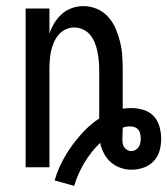

<svg xmlns="http://www.w3.org/2000/svg" viewBox="-20 -548 548 629"><path d="M223 61 159 43Q168 12 182.5 -16.5Q197 -45 215.5 -70.5Q234 -96 256 -119Q278 -142 305 -160V-320Q305 -335 303.5 -350Q302 -365 299 -379.5Q296 -394 290.5 -408Q285 -422 275.5 -433.5Q266 -445 252 -451.5Q238 -458 223 -458Q208 -458 194.5 -451.5Q181 -445 171.5 -433.5Q162 -422 156 -408Q150 -394 147 -379.5Q144 -365 143 -350Q142 -335 142 -320V0H64V-520H142V-438Q148 -456 158 -472.5Q168 -489 182.5 -502Q197 -515 215.5 -521.5Q234 -528 254 -528Q276 -528 297.5 -519Q319 -510 334.5 -492.5Q350 -475 359 -454Q368 -433 373.5 -410.5Q379 -388 380.5 -365.5Q382 -343 382 -320V-192Q389 -193 396 -193.5Q403 -194 410 -194Q430 -194 450 -188Q470 -182 483.5 -167.5Q497 -153 502.5 -133Q508 -113 508 -93Q508 -73 502.5 -53.5Q497 -34 483 -19.5Q469 -5 449.5 1.5Q430 8 410 8Q392 8 374 1.5Q356 -5 342.5 -17Q329 -29 320.5 -45.5Q312 -62 308 -80Q278 -51 256.5 -15Q235 21 223 61ZM410 -53Q417 -53 423.5 -56.5Q430 -60 434 -66Q438 -72 439.5 -79Q441 -86 441 -93Q441 -101 439.5 -109Q438 -117 433 -123Q428 -129 420.5 -131.5Q413 -134 405 -134Q399 -134 393.5 -133Q388 -132 382 -130V-126Q382 -117 381.5 -108.5Q381 -100 381 -92Q381 -85 382 -78Q383 -71 387 -65.5Q391 -60 397 -56.5Q403 -53 410 -53Z"/></svg>

Font: Iosevka Algr
Style: Regular
Weight: 400
Monospace: yes
Designer: Belleve Invis
Foundry: Belleve Invis
Version: Version 26.0.2; ttfautohint (v1.8.3)